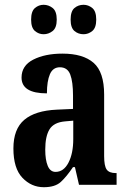

<svg xmlns="http://www.w3.org/2000/svg" viewBox="-20 -772 533 802"><path d="M163 10Q111 10 73.5 -29.5Q36 -69 36 -152Q36 -233 81.5 -271.5Q127 -310 218 -314L285 -317V-373Q285 -430 273.5 -460.5Q262 -491 230 -491Q201 -491 188.5 -462Q176 -433 176 -382Q70 -382 70 -448Q70 -498 119 -523Q168 -548 241 -548Q327 -548 371 -509.5Q415 -471 415 -377V-120Q415 -79 425.5 -64Q436 -49 464 -49H467V0H310L293 -74H285Q258 -34 234 -12Q210 10 163 10ZM212 -54Q246 -54 266 -92.5Q286 -131 286 -191V-268L252 -265Q205 -261 187 -232Q169 -203 169 -147Q169 -104 179.5 -79Q190 -54 212 -54ZM329 -629Q307 -629 291 -642.5Q275 -656 275 -690Q275 -725 291 -738.5Q307 -752 329 -752Q349 -752 365.5 -738.5Q382 -725 382 -690Q382 -656 365.5 -642.5Q349 -629 329 -629ZM162 -629Q142 -629 126 -642.5Q110 -656 110 -690Q110 -725 126 -738.5Q142 -752 162 -752Q183 -752 200 -738.5Q217 -725 217 -690Q217 -656 200 -642.5Q183 -629 162 -629Z"/></svg>

Font: Noto Serif Armenian ExtraCondensed
Style: Bold
Weight: 700
Width: 2
Designer: Monotype Design Team
Foundry: Monotype Imaging Inc.
Version: Version 2.008; ttfautohint (v1.8.4.7-5d5b)